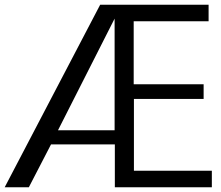

<svg xmlns="http://www.w3.org/2000/svg" viewBox="-31 -791 933 811"><path d="M863.8 0H454.1V-181.2H184.6L90.8 0H-11.2L392.1 -771H850.1V-701.2H533.7V-435.1H829.1V-373H534.7V-69.8H863.8ZM453.1 -712.4 213.9 -240.7H453.1Z"/></svg>

Font: Dhyana
Style: Regular
Weight: 400
Foundry: Vernon Adams
Version: Version 1.002; ttfautohint (v0.8.51-6076)